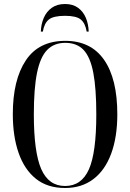

<svg xmlns="http://www.w3.org/2000/svg" viewBox="-20 -929 651 959"><path d="M305 10Q217 10 159.5 -36Q102 -82 73 -165Q44 -248 44 -359Q44 -530 109 -627.5Q174 -725 306 -725Q434 -725 500 -630Q566 -535 566 -358Q566 -245 535.5 -162Q505 -79 446.5 -34.5Q388 10 305 10ZM305 0Q387 0 424 -83Q461 -166 461 -358Q461 -487 446 -565.5Q431 -644 397.5 -679.5Q364 -715 306 -715Q250 -715 215.5 -679.5Q181 -644 165 -565.5Q149 -487 149 -358Q149 -169 186 -84.5Q223 0 305 0ZM184 -771Q185 -808 198.5 -839.5Q212 -871 238.5 -890Q265 -909 305 -909Q344 -909 370 -890Q396 -871 409 -839.5Q422 -808 423 -771H413Q406 -813 383.5 -831.5Q361 -850 305 -850Q247 -850 224 -831.5Q201 -813 194 -771Z"/></svg>

Font: Noto Serif Display ExtraCondensed Medium
Style: Regular
Weight: 500
Width: 2
Designer: Monotype Design Team
Foundry: Monotype Imaging Inc.
Version: Version 2.009